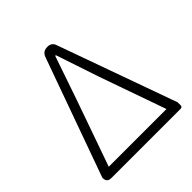

<svg xmlns="http://www.w3.org/2000/svg" viewBox="-194 -871 1014 1014"><g transform="rotate(-45 312.5 -364.5)"><path d="M63 0Q31 0 31 -32V-35L269 -698Q280 -729 313 -729H316Q345 -729 355 -702L594 -35V-14Q594 0 580 0H312ZM96 -52H311H527L396 -424L315 -666H310L227 -424Z"/></g></svg>

Font: GenSenRounded TW L
Style: Regular
Weight: 300
Version: Version 1.501;PS 1;hotconv 16.6.51;makeotf.lib2.5.65220